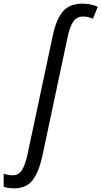

<svg xmlns="http://www.w3.org/2000/svg" viewBox="-149 -785 552 1045"><path d="M-129 232V160Q-104 169 -80 169Q-48 169 -30 141.5Q-12 114 1 54L138 -590Q157 -681 193.5 -723Q230 -765 299 -765Q346 -765 383 -748L357 -683Q330 -695 304 -695Q269 -695 250 -668Q231 -641 219 -583L82 62Q63 150 29 195Q-5 240 -72 240Q-103 240 -129 232Z"/></svg>

Font: Noto Sans UI Narrow
Style: Italic
Weight: 400
Width: 4
Italic angle: -12°
Designer: Monotype Design Team
Foundry: Monotype Imaging Inc.
Version: Version 1.001